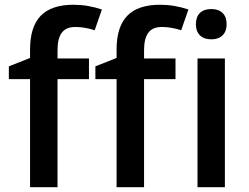

<svg xmlns="http://www.w3.org/2000/svg" viewBox="-20 -785 1045 805"><path d="M353 -453.1H221.2V0H106V-453.1H17.1V-506.8L106 -542V-577.1Q106 -672.9 150.9 -719Q195.8 -765.1 288.1 -765.1Q348.6 -765.1 407.2 -745.1L377 -658.2Q334.5 -671.9 295.9 -671.9Q256.8 -671.9 239 -647.7Q221.2 -623.5 221.2 -575.2V-540H353ZM715.8 -453.1H584V0H468.8V-453.1H379.9V-506.8L468.8 -542V-577.1Q468.8 -672.9 513.7 -719Q558.6 -765.1 650.9 -765.1Q711.4 -765.1 770 -745.1L739.7 -658.2Q697.3 -671.9 658.7 -671.9Q619.6 -671.9 601.8 -647.7Q584 -623.5 584 -575.2V-540H715.8ZM922.9 0H808.1V-540H922.9ZM801.3 -683.1Q801.3 -713.9 818.1 -730.5Q835 -747.1 866.2 -747.1Q896.5 -747.1 913.3 -730.5Q930.2 -713.9 930.2 -683.1Q930.2 -653.8 913.3 -637Q896.5 -620.1 866.2 -620.1Q835 -620.1 818.1 -637Q801.3 -653.8 801.3 -683.1Z"/></svg>

Font: f41525491657056   
Style: Regular
Weight: 600
Foundry: Ascender Corporation
Version: Version 1.10